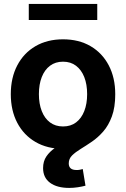

<svg xmlns="http://www.w3.org/2000/svg" viewBox="-20 -736 633 964"><path d="M296.4 11.2Q217.3 11.2 158.2 -23.2Q99.1 -57.6 66.7 -119.4Q34.2 -181.2 34.2 -263.2Q34.2 -345.7 66.7 -407.7Q99.1 -469.7 158.2 -504.2Q217.3 -538.6 296.4 -538.6Q376 -538.6 434.8 -504.2Q493.7 -469.7 526.1 -407.7Q558.6 -345.7 558.6 -263.2Q558.6 -181.2 526.1 -119.4Q493.7 -57.6 434.8 -23.2Q376 11.2 296.4 11.2ZM296.4 -101.1Q335 -101.1 361.8 -121.3Q388.7 -141.6 403.1 -178.2Q417.5 -214.8 417.5 -263.2Q417.5 -312.5 403.1 -348.9Q388.7 -385.3 361.8 -405.8Q335 -426.3 296.4 -426.3Q258.3 -426.3 231.2 -406Q204.1 -385.7 189.7 -349.1Q175.3 -312.5 175.3 -263.2Q175.3 -214.8 189.7 -178.2Q204.1 -141.6 231.2 -121.3Q258.3 -101.1 296.4 -101.1ZM327.6 207.5Q266.1 207.5 231.2 181.6Q196.3 155.8 196.3 107.9Q196.3 73.7 212.9 49.3Q229.5 24.9 257.1 6.1Q284.7 -12.7 317.4 -30Q350.1 -47.4 382.8 -66.9Q415.5 -86.4 443.1 -112.5Q470.7 -138.7 487.3 -175.3Q503.9 -211.9 503.9 -263.2H558.6Q558.6 -196.8 541.7 -151.4Q524.9 -106 498.3 -75.7Q471.7 -45.4 441.7 -24.9Q411.6 -4.4 385.3 11.7Q358.9 27.8 342 44.4Q325.2 61 325.2 84.5Q325.2 100.6 334.7 109.1Q344.2 117.7 365.7 117.7Q373.5 117.7 381.1 116.2Q388.7 114.7 395.5 112.8L409.2 196.3Q393.1 200.7 371.3 204.1Q349.6 207.5 327.6 207.5ZM468.3 -716.3V-635.7H124.5V-716.3Z"/></svg>

Font: Inter Cardless Tabular Bold
Style: Bold
Weight: 700
Designer: Rasmus Andersson
Foundry: rsms
Version: Version 4.000;git-4fc901f